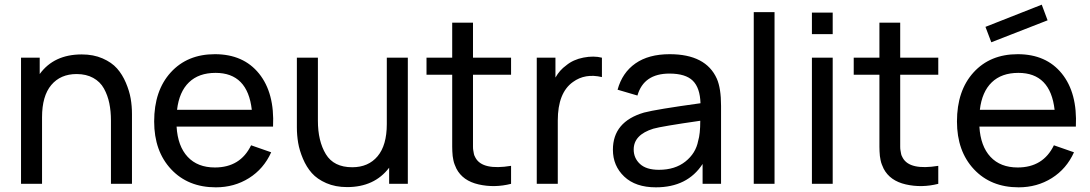

<svg xmlns="http://www.w3.org/2000/svg" viewBox="-20 -787 4668 822"><path d="M330 -554Q380 -554 419 -537Q458 -520 481 -494Q504 -468 519 -432.5Q534 -397 539.5 -365Q545 -333 545 -299V0H455V-271Q455 -311 448 -345Q441 -379 425 -408Q409 -437 379 -453.5Q349 -470 308 -470Q239 -470 199.5 -423Q160 -376 160 -285V0H70V-540H150V-470Q211 -554 330 -554Z M736 -245Q741 -161 783.5 -115.5Q826 -70 900 -70Q1009 -70 1055 -165L1141 -135Q1109 -64 1046 -24.5Q983 15 904 15Q785 15 712.5 -62.5Q640 -140 640 -267Q640 -399 711 -477Q782 -555 900 -555Q1022 -555 1089 -472Q1156 -389 1149 -245ZM903 -475Q831 -475 789 -434.5Q747 -394 738 -317H1058Q1040 -475 903 -475Z M1636 -540H1726V0H1646V-69Q1583 14 1466 14Q1416 14 1377 -3Q1338 -20 1315 -46Q1292 -72 1277 -107.5Q1262 -143 1256.5 -175.5Q1251 -208 1251 -242V-540H1341V-270Q1341 -183 1375 -127Q1409 -71 1488 -71Q1557 -71 1596.5 -118Q1636 -165 1636 -256Z M2005 -467V-208Q2005 -203 2005 -190.5Q2005 -178 2005 -173.5Q2005 -169 2005 -159Q2005 -149 2006 -144.5Q2007 -140 2008 -133Q2009 -126 2011 -121Q2013 -116 2016 -111Q2046 -57 2168 -77V0Q2097 18 2029 2.5Q1961 -13 1934 -65Q1930 -74 1926.5 -82.5Q1923 -91 1921 -101.5Q1919 -112 1918 -119Q1917 -126 1916.5 -139.5Q1916 -153 1916 -158.5Q1916 -164 1916 -181.5Q1916 -199 1916 -204V-467H1806V-540H1916V-690H2005V-540H2168V-467Z M2404 -507Q2434 -532 2478 -540.5Q2522 -549 2557 -540V-457Q2485 -474 2433 -436Q2368 -390 2368 -271V0H2278V-540H2358V-455Q2376 -487 2404 -507Z M3049 -450Q3067 -409 3067 -334V0H2988V-85Q2923 15 2788 15Q2701 15 2652.5 -31Q2604 -77 2604 -146Q2604 -266 2737 -305Q2790 -319 2979 -345Q2977 -411 2946 -441.5Q2915 -472 2846 -472Q2736 -472 2709 -378L2624 -403Q2644 -476 2700.5 -515.5Q2757 -555 2847 -555Q3002 -555 3049 -450ZM2801 -60Q2870 -60 2914.5 -95.5Q2959 -131 2969 -184Q2978 -213 2978 -270Q2811 -246 2777 -236Q2693 -210 2693 -147Q2693 -110 2720 -85Q2747 -60 2801 -60Z M3207 0V-735H3296V0Z M3456 -641V-733H3545V-641ZM3456 0V-540H3545V0Z M3834 -467V-208Q3834 -203 3834 -190.5Q3834 -178 3834 -173.5Q3834 -169 3834 -159Q3834 -149 3835 -144.5Q3836 -140 3837 -133Q3838 -126 3840 -121Q3842 -116 3845 -111Q3875 -57 3997 -77V0Q3926 18 3858 2.5Q3790 -13 3763 -65Q3759 -74 3755.5 -82.5Q3752 -91 3750 -101.5Q3748 -112 3747 -119Q3746 -126 3745.5 -139.5Q3745 -153 3745 -158.5Q3745 -164 3745 -181.5Q3745 -199 3745 -204V-467H3635V-540H3745V-690H3834V-540H3997V-467Z M4465 -700 4224 -606 4199 -672 4440 -767ZM4173 -245Q4178 -161 4220.5 -115.5Q4263 -70 4337 -70Q4446 -70 4492 -165L4578 -135Q4546 -64 4483 -24.5Q4420 15 4341 15Q4222 15 4149.5 -62.5Q4077 -140 4077 -267Q4077 -399 4148 -477Q4219 -555 4337 -555Q4459 -555 4526 -472Q4593 -389 4586 -245ZM4340 -475Q4268 -475 4226 -434.5Q4184 -394 4175 -317H4495Q4477 -475 4340 -475Z"/></svg>

Font: Manrope Medium
Style: Medium
Weight: 500
Designer: Mikhail Sharanda
Foundry: Mikhail Sharanda
Version: Version 4.000;hotconv 1.0.109;makeotfexe 2.5.65596